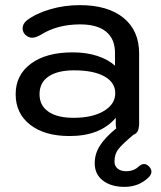

<svg xmlns="http://www.w3.org/2000/svg" viewBox="-20 -520 629 748"><path d="M570 149Q570 160 559 171Q521 208 465 208Q413 208 381 183.5Q349 159 349 116Q349 79 369.5 47Q390 15 433 -20Q431 -28 431 -33V-61Q371 10 251 10Q154 10 97.5 -34Q41 -78 41 -153Q41 -228 100.5 -272Q160 -316 263 -316Q317 -316 359.5 -302Q402 -288 428 -264V-314Q428 -368 393.5 -396.5Q359 -425 292 -425Q203 -425 138 -384Q119 -373 105 -373Q92 -373 79 -384Q68 -395 68 -410Q68 -427 85 -441Q121 -468 176 -484Q231 -500 291 -500Q400 -500 461 -450.5Q522 -401 522 -312V-35Q522 -29 520 -21Q520 -18 518 -12Q512 1 500 5Q457 41 441.5 60.5Q426 80 426 109Q426 127 438.5 137Q451 147 471 147Q502 147 521 128Q532 119 541 119Q551 119 560 128Q570 138 570 149ZM429 -157Q429 -199 386.5 -222.5Q344 -246 269 -246Q204 -246 169 -222Q134 -198 134 -153Q134 -109 168.5 -85Q203 -61 267 -61Q340 -61 384.5 -87.5Q429 -114 429 -157Z"/></svg>

Font: Kodchasan Medium
Style: Regular
Weight: 500
Designer: Katatrad Aksorn Co.,Ltd.
Foundry: Cadson Demak Co.,Ltd.
Version: Version 1.000; ttfautohint (v1.6)